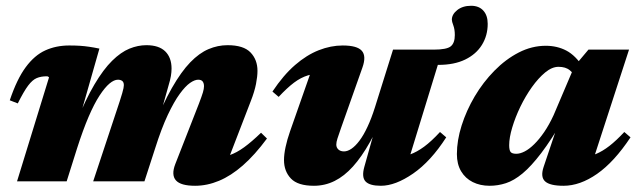

<svg xmlns="http://www.w3.org/2000/svg" viewBox="-20 -612 2155 648"><path d="M736.5 -37.5 706 -80.5Q732 -80.5 755.2 -88.5Q778.5 -96.5 804 -115Q829.5 -133.5 861 -164L881 -144.5Q840 -89 799.8 -53.8Q759.5 -18.5 719.2 -1.8Q679 15 638.5 15Q590 15 573.8 -3.2Q557.5 -21.5 571.5 -58L651.5 -262.5Q661 -287.5 664.8 -300Q668.5 -312.5 668.5 -321Q668.5 -331 664 -337Q659.5 -343 649 -343Q637 -343 621.2 -332Q605.5 -321 586.5 -295Q567.5 -269 546.2 -224Q525 -179 503.5 -111L467.5 0H294.5L384 -270Q389.5 -287 392.5 -297.5Q395.5 -308 396.8 -314.5Q398 -321 398 -324.5Q398 -334.5 392.5 -338.8Q387 -343 378 -343Q365 -343 349.5 -330Q334 -317 316 -289.5Q298 -262 279 -217.8Q260 -173.5 240 -111L205 0H37.5L145.5 -351Q144 -352.5 142.2 -353.5Q140.5 -354.5 137.5 -354.5Q118.5 -354.5 104 -348.5Q89.5 -342.5 75 -323.2Q60.5 -304 40 -263L13 -273.5Q37 -345 66.8 -385.2Q96.5 -425.5 133 -442Q169.5 -458.5 213.5 -458.5Q234 -458.5 249.5 -457.5Q265 -456.5 280.5 -454.2Q296 -452 315.5 -448L240.5 -185L237 -197.5Q268.5 -276 298.8 -327Q329 -378 358.5 -407Q388 -436 416.8 -447.8Q445.5 -459.5 474 -459.5Q516.5 -459.5 537.8 -438.5Q559 -417.5 559 -380.5Q559 -369 556.8 -355.5Q554.5 -342 549 -324L507 -174.5H494.5Q528.5 -259.5 560 -314.8Q591.5 -370 622 -401.5Q652.5 -433 683.8 -446.2Q715 -459.5 748 -459.5Q802 -459.5 825.5 -435Q849 -410.5 849 -373Q849 -354 844 -328.5Q839 -303 826.5 -271Z M1209.5 -48.5 1269 -260.5 1283.5 -246.5Q1256 -181 1228.2 -131.8Q1200.5 -82.5 1171.2 -50Q1142 -17.5 1109.2 -1.2Q1076.5 15 1039.5 15Q985 15 961.8 -9.5Q938.5 -34 938.5 -72Q938.5 -91 943.8 -115.8Q949 -140.5 959 -169L1042.5 -407L1075 -364Q1044 -365 1019.8 -357.8Q995.5 -350.5 972.2 -333Q949 -315.5 920.5 -285L899.5 -303Q936.5 -358.5 975.8 -392.5Q1015 -426.5 1055.8 -442.5Q1096.5 -458.5 1136.5 -458.5Q1185.5 -458.5 1201.2 -440.5Q1217 -422.5 1203 -383.5L1131 -180Q1122.5 -156 1118.8 -144.2Q1115 -132.5 1115 -124Q1115 -114 1122 -107.5Q1129 -101 1141 -101Q1153 -101 1166.2 -110Q1179.5 -119 1193.2 -137.2Q1207 -155.5 1220.2 -183.8Q1233.5 -212 1245.5 -250L1306.5 -444.5H1473.5L1348.5 -37L1318.5 -81Q1341.5 -82.5 1364.2 -90.8Q1387 -99 1411.5 -117Q1436 -135 1465 -166.5L1486 -148.5Q1434 -67.5 1374.2 -26.2Q1314.5 15 1265.5 15Q1227.5 15 1213.8 0.5Q1200 -14 1209.5 -48.5ZM1626 -531.5Q1626 -492 1606.5 -460.5Q1587 -429 1550 -411Q1513 -393 1459 -393H1367L1383 -444.5H1443.5Q1488 -444.5 1501.5 -455.8Q1515 -467 1515 -493.5Q1515 -513 1510 -526.2Q1505 -539.5 1505 -545.5Q1505 -563.5 1523.2 -578Q1541.5 -592.5 1570 -592.5Q1596.5 -592.5 1611.2 -576.2Q1626 -560 1626 -531.5Z M1814.5 -48 1870 -213 1883 -212.5Q1841 -140.5 1806.8 -95.5Q1772.5 -50.5 1743.5 -26.5Q1714.5 -2.5 1687.5 6.2Q1660.5 15 1632.5 15Q1600.5 15 1575.5 2.5Q1550.5 -10 1536.2 -34Q1522 -58 1522 -92Q1522 -138 1538 -188.5Q1554 -239 1582.2 -286.8Q1610.5 -334.5 1648.5 -373.2Q1686.5 -412 1730.8 -434.8Q1775 -457.5 1822 -457.5Q1860.5 -457.5 1891.5 -441.2Q1922.5 -425 1949 -384L1922.5 -347Q1917 -363.5 1903 -375Q1889 -386.5 1865 -386.5Q1843 -386.5 1820 -367.5Q1797 -348.5 1775.2 -318Q1753.5 -287.5 1736.2 -251.8Q1719 -216 1708.8 -181.8Q1698.5 -147.5 1698.5 -122Q1698.5 -105.5 1703.2 -99.2Q1708 -93 1722.5 -93Q1735.5 -93 1751 -101Q1766.5 -109 1783.2 -125.5Q1800 -142 1816.8 -166.5Q1833.5 -191 1848.5 -223.5L1918.5 -388L1966 -444.5H2103L1971 -38.5L1946.5 -81Q1970 -83.5 1991.8 -92.5Q2013.5 -101.5 2036.8 -119.5Q2060 -137.5 2087 -166.5L2108 -148.5Q2053 -65.5 1995.2 -25.2Q1937.5 15 1882 15Q1836 15 1819.8 0.2Q1803.5 -14.5 1814.5 -48Z"/></svg>

Font: Newsreader 24pt ExtraBold
Style: Italic
Weight: 800
Italic angle: -17°
Designer: Hugues Gentile
Foundry: Production Type
Version: Version 1.003